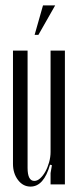

<svg xmlns="http://www.w3.org/2000/svg" viewBox="-20 -683 291 710"><path d="M165 -74Q142 7 93 7Q65 7 46.5 -17.5Q28 -42 28 -77V-496H82V-62Q82 -14 107 -14Q118 -14 128.5 -23.5Q139 -33 147.5 -48Q156 -63 161.5 -82.5Q167 -102 167 -121V-496H220V-1H167V-43L172 -72ZM108 -554 139 -663H184L122 -554Z"/></svg>

Font: Moniqa Cond Heading
Style: Regular
Weight: 400
Width: 3
Designer: Rajesh Rajput
Foundry: Rajesh Rajput
Version: Version 1.000